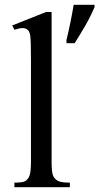

<svg xmlns="http://www.w3.org/2000/svg" viewBox="-20 -780 414 800"><path d="M195 -730V-106Q195 -63 201 -48.5Q207 -34 221 -26.5Q235 -19 271 -19V0H40V-19Q73 -19 84.5 -25Q96 -31 102.5 -47Q109 -63 109 -106V-534Q109 -614 106 -632Q103 -650 94.5 -656.5Q86 -663 74 -663Q62 -663 40 -656L31 -674L172 -730ZM257 -613Q265 -646 273 -685Q281 -724 287 -760H374V-750Q367 -734 357.5 -714.5Q348 -695 336.5 -675Q325 -655 313 -635.5Q301 -616 291 -600H257Z"/></svg>

Font: MM Ethnic
Style: Regular
Weight: 400
Designer: Khon Soe Zaw Thu
Version: Version 1.00 July 18, 2016, initial release